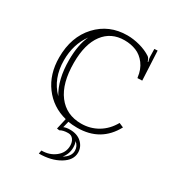

<svg xmlns="http://www.w3.org/2000/svg" viewBox="-168 -582 816 893"><g transform="rotate(30 240.0 -135.5)"><path d="M295.9 74.2Q301.8 87.4 301.8 106Q301.8 140.6 279.8 167Q315.9 145.5 315.9 115.2Q315.9 90.3 295.9 74.2ZM106 -372.1Q61 -310.5 61 -225.1Q61 -127 122.1 -65.9Q81.1 -132.3 81.1 -237.8Q81.1 -319.3 106 -372.1ZM455.1 -90.8Q397 17.1 271 17.1Q243.7 17.1 222.2 13.2L213.9 46.9Q227.1 41 247.1 41Q286.6 41 309.8 62.7Q333 84.5 333 115.2Q333 156.2 287.8 183.1Q242.7 210 176.8 210L180.2 191.9Q224.1 191.9 254.6 167.5Q285.2 143.1 285.2 106Q285.2 85.9 275.4 72.5Q265.6 59.1 248 59.1Q221.2 59.1 205.1 68.8L191.9 66.9L205.1 8.8Q127.9 -10.7 81.5 -73.2Q35.2 -135.7 35.2 -225.1Q35.2 -335.4 98.6 -403.8Q162.1 -472.2 259.8 -472.2Q292 -472.2 326.7 -462.9Q361.3 -453.6 388.2 -436Q397 -429.7 401.9 -413.1H404.8Q399.9 -430.2 399.9 -438L398.9 -480L416 -481L423.8 -324.2L398.9 -323.2L397.9 -326.2Q393.1 -367.2 372.1 -395Q351.1 -422.9 322.5 -434.3Q293.9 -445.8 259.8 -445.8Q188 -445.8 147.5 -391.8Q106.9 -337.9 106.9 -237.8Q106.9 -127.4 152.1 -68.1Q197.3 -8.8 276.9 -8.8Q325.7 -8.8 366 -32.7Q406.2 -56.6 431.2 -101.1Z"/></g></svg>

Font: FoglihtenNo01
Style: Regular
Weight: 500
Version: Version 0.61